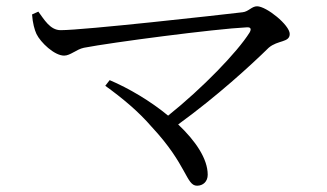

<svg xmlns="http://www.w3.org/2000/svg" viewBox="-20 -633 1040 611"><path d="M82 -587C84 -559 90 -538 96 -525C109 -498 153 -456 184 -456C204 -456 223 -476 247 -481C335 -498 663 -541 765 -546C778 -547 781 -541 774 -529C735 -467 625 -353 515 -265C458 -312 390 -352 329 -378L315 -360C369 -321 420 -279 463 -229C576 -108 572 -42 607 -42C626 -42 641 -55 641 -77C641 -128 602 -185 547 -237C671 -327 779 -426 835 -481C864 -506 902 -497 902 -525C902 -553 828 -613 798 -613C781 -613 771 -596 752 -594C676 -585 247 -537 173 -537C139 -537 120 -572 102 -596Z"/></svg>

Font: Source Han Serif AKR9
Style: Regular
Weight: 400
Designer: Ryoko NISHIZUKA 西塚涼子 (kana & ideographs); Frank Grießhammer (Latin, Greek & Cyrillic); Sandoll Communications 산돌커뮤니케이션, 
Foundry: Adobe Systems Incorporated
Version: Version 1.005;hotconv 1.0.107;makeotfexe 2.5.65593